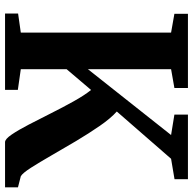

<svg xmlns="http://www.w3.org/2000/svg" viewBox="-22 -762 783 780"><g transform="rotate(90 370.0 -371.5)"><path d="M557 0Q544.5 0 526.2 -26.8Q508 -53.5 485.8 -96.2Q463.5 -139 439.5 -187Q415.5 -235 391.2 -278.5Q367 -322 345 -349.5L260.5 -250V-64L344.5 -52V0H34.5V-53L112 -64V-674.5L35.5 -688V-743H337V-688L260.5 -674.5V-336.5L528 -674.5L445 -688V-743H707.5V-688.5L624.5 -674.5L432.5 -454Q460 -429.5 490.8 -385Q521.5 -340.5 552.5 -288.5Q583.5 -236.5 611.2 -188Q639 -139.5 661 -105.2Q683 -71 695.5 -64L740.5 -52.5V0Z"/></g></svg>

Font: Merriweather Text Regular
Style: Bold
Weight: 700
Designer: Eben Sorkin
Foundry: Eben Sorkin
Version: Version 2.100; ttfautohint (v1.7.19-72a1) -l 8 -r 50 -G 200 